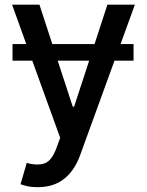

<svg xmlns="http://www.w3.org/2000/svg" viewBox="-20 -565 609 797"><path d="M534.4 -382.1V-313.2H455.3L312.5 79.5Q289.4 143.1 245.9 177.6Q202.4 212 136.4 212Q111.5 212 92.7 207.7Q73.9 203.5 65.3 199.6L90.9 111.5Q134.9 123.2 164.6 113.3Q194.2 103.3 214.1 50.1L229.8 7.1L114 -313.2H32V-382.1H89.1L30.2 -545.5H143.8L197.1 -382.1H372.5L425.8 -545.5H539.8L480.5 -382.1ZM350.1 -313.2H219.5L282 -122.2H287.6Z"/></svg>

Font: Inter UI Medium
Style: Regular
Weight: 500
Designer: Rasmus Andersson
Foundry: rsms
Version: 3.2;8d6f07862